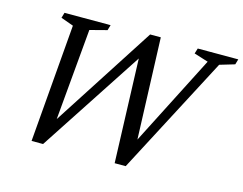

<svg xmlns="http://www.w3.org/2000/svg" viewBox="-96 -841 1267 1000"><g transform="rotate(15 537.5 -341.0)"><path d="M924 -629.5 847.5 -653.5 856.5 -682.5H1075L1066.5 -653.5L986 -629.5L652.5 6.5H593L572 -588L601.5 -596L207 6.5H145L197.5 -629L129.5 -653.5L138 -682.5H386.5L378 -653.5L286 -629.5L238 -91.5H212.5L598 -689H655.5L678 -78L636 -65.5Z"/></g></svg>

Font: Newsreader 14pt
Style: Italic
Weight: 400
Italic angle: -17°
Designer: Hugues Gentile
Foundry: Production Type
Version: Version 1.003